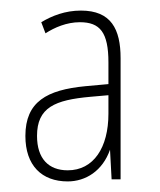

<svg xmlns="http://www.w3.org/2000/svg" viewBox="-20 -742 303 363"><path d="M133 -722C103 -722 78 -712 58 -700L66 -679C83 -690 106 -700 131 -700C169 -700 185 -681 185 -624V-583L141 -579C69 -572 28 -550 28 -485C28 -429 59 -399 108 -399C142 -399 174 -419 188 -459L191 -403H208V-632C208 -687 190 -722 133 -722ZM151 -559 185 -562V-527C185 -463 157 -420 108 -420C72 -420 50 -442 50 -485C50 -539 84 -553 151 -559Z"/></svg>

Font: Noto Sans Gurmukhi UI ExtraCondensed Thin
Style: Regular
Weight: 100
Width: 2
Designer: Jelle Bosma - Monotype Design Team
Foundry: Monotype Imaging Inc.
Version: Version 2.004